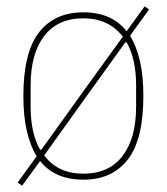

<svg xmlns="http://www.w3.org/2000/svg" viewBox="-20 -557 528 608"><path d="M244 12Q154 12 107 -47L50 31L36 21L96 -62Q76 -95 65 -142Q54 -189 54 -253Q54 -391 103.5 -454.5Q153 -518 244 -518Q334 -518 381 -458L438 -537L452 -527L392 -444Q412 -411 423 -364Q434 -317 434 -253Q434 -115 384.5 -51.5Q335 12 244 12ZM111 -83 246 -271 369 -441Q324 -499 244 -499Q163 -499 120 -443Q77 -387 77 -287V-219Q77 -135 107 -83ZM120 -65Q163 -7 244 -7Q325 -7 368 -63Q411 -119 411 -219V-287Q411 -370 381 -423H377L246 -241Z"/></svg>

Font: IBM Plex Sans Condensed Thin
Style: Regular
Weight: 100
Width: 3
Designer: Mike Abbink, Paul van der Laan, Pieter van Rosmalen
Foundry: Bold Monday
Version: Version 1.3